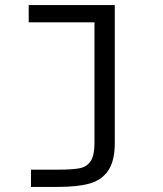

<svg xmlns="http://www.w3.org/2000/svg" viewBox="-20 -536 640 756"><path d="M432 -516V27Q432 97 406.5 135Q381 173 333.5 186.5Q286 200 207 200H102V132H208Q265 132 293.5 126.5Q322 121 337 98.5Q352 76 352 28V-448H93V-516Z"/></svg>

Font: iA Writer Mono V
Style: Regular
Weight: 400
Designer: Mike Abbink, Paul van der Laan, Pieter van Rosmalen
Foundry: Bold Monday
Version: Version 2.000